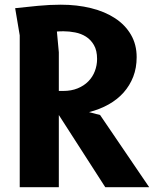

<svg xmlns="http://www.w3.org/2000/svg" viewBox="-20 -778 690 798"><path d="M224.5 -300V0H62V-631L43 -744Q88 -749 137.8 -753.8Q187.5 -758.5 232.5 -758.5Q300.5 -758.5 358.2 -744.2Q416 -730 458.2 -702.2Q500.5 -674.5 524.2 -633.8Q548 -593 548 -540.5Q548 -496 533.8 -459.2Q519.5 -422.5 493.8 -393.5Q468 -364.5 431.5 -344Q395 -323.5 350 -312L396 -300L600 0H417.5ZM224.5 -560.5V-400H242.5Q276.5 -400 302.8 -410.8Q329 -421.5 347 -439.8Q365 -458 374.2 -482.2Q383.5 -506.5 383.5 -533Q383.5 -568 370.5 -590.5Q357.5 -613 337.2 -625.8Q317 -638.5 292.2 -643.2Q267.5 -648 244.5 -648Q236.5 -648 229.5 -647.8Q222.5 -647.5 216.5 -647Z"/></svg>

Font: B612 Mono
Style: Bold
Weight: 700
Version: Version 1.005